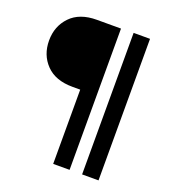

<svg xmlns="http://www.w3.org/2000/svg" viewBox="-141 -819 898 999"><g transform="rotate(20 308.0 -320.0)"><path d="M357.9 71.3V-710.9H224.6Q129.4 -710.9 78.4 -657.7Q27.3 -604.5 27.3 -525.4Q27.3 -445.3 78.4 -392.6Q129.4 -339.8 224.6 -339.8H267.1V71.3ZM427.2 -712.4V71.3H518.1V-712.4Z"/></g></svg>

Font: Roboto Flex
Style: Regular
Weight: 400
Designer: Berlow after Robertson
Foundry: Google
Version: Version 3.200;gftools[0.9.32]